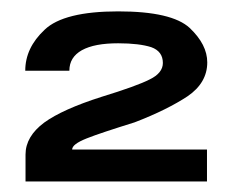

<svg xmlns="http://www.w3.org/2000/svg" viewBox="-20 -702 422 346"><path d="M26 -375H353V-432.5H110C110 -439 118.5 -445.5 136 -452.5C153.5 -459.5 182.5 -469 222.5 -481.5C263 -497 294.5 -513 318 -528.5C341.5 -544.5 353.5 -565 353.5 -589.5C353.5 -611 343 -631.5 322 -651.5C300.5 -671.5 257.5 -681.5 193 -681.5C128 -681.5 83.5 -670.5 60.5 -648.5C37 -626.5 25.5 -602 25.5 -574.5H105C105 -591 112.5 -603 127.5 -611.5C143 -620 164.5 -624 193 -624C218.5 -624 238.5 -621.5 252.5 -617C266.5 -612 273.5 -602.5 273.5 -588.5C273.5 -576.5 265.5 -566.5 250 -559C234.5 -551 205.5 -540.5 163 -527.5C116 -512.5 81.5 -497 59.5 -481C37.5 -464.5 26 -445.5 26 -423.5Z"/></svg>

Font: Anybody
Style: Bold
Weight: 700
Designer: Tyler Finck
Foundry: Etcetera Type Company
Version: Version 1.110